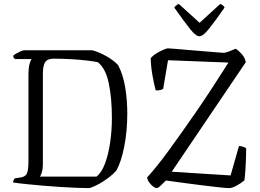

<svg xmlns="http://www.w3.org/2000/svg" viewBox="-20 -965 1333 985"><path d="M439 0Q413 0 373 -1.5Q333 -3 286.5 -6Q240 -9 194.5 -13Q149 -17 110 -21Q71 -25 47 -29Q47 -35 50 -41Q53 -47 56 -50L82 -54Q109 -57 117.5 -74Q126 -91 126 -140V-585Q126 -617 131.5 -636.5Q137 -656 142 -662H57Q54 -664 51 -668Q48 -672 48 -679Q52 -684 63.5 -690.5Q75 -697 86.5 -702Q98 -707 103 -707H454Q488 -698 526 -676.5Q564 -655 586 -631Q612 -581 622.5 -516Q633 -451 633 -383Q633 -292 617.5 -213.5Q602 -135 577 -90Q552 -62 512 -36Q472 -10 439 0ZM185 -59H475Q501 -79 518.5 -125.5Q536 -172 545 -233.5Q554 -295 554 -360Q554 -462 538 -538Q522 -614 482 -646Q463 -650 425.5 -654.5Q388 -659 343 -661.5Q298 -664 255 -664Q222 -664 211 -645Q200 -626 200 -588V-121Q200 -99 195 -82.5Q190 -66 185 -59ZM784 0Q776 0 764.5 -9Q753 -18 744.5 -30.5Q736 -43 735 -55Q782 -106 845 -192Q908 -278 993 -401Q1032 -458 1072 -519.5Q1112 -581 1152 -644L842 -656L817 -509Q813 -506 803.5 -503.5Q794 -501 779 -501Q771 -529 762.5 -576.5Q754 -624 753 -666Q763 -679 781.5 -690.5Q800 -702 817.5 -709.5Q835 -717 841 -717Q848 -717 877.5 -714.5Q907 -712 947 -708.5Q987 -705 1026.5 -702Q1066 -699 1093.5 -696.5Q1121 -694 1125 -694Q1137 -694 1156 -701.5Q1175 -709 1189 -715Q1204 -706 1220 -688Q1236 -670 1241 -646L861 -84L1163 -65L1206 -216Q1221 -215 1230.5 -211Q1240 -207 1243 -204Q1243 -182 1242 -152.5Q1241 -123 1239 -93Q1237 -63 1234 -40Q1217 -25 1193.5 -12.5Q1170 0 1156 0Q1143 0 1109 -3.5Q1075 -7 1031.5 -12.5Q988 -18 945.5 -23.5Q903 -29 871.5 -33.5Q840 -38 831 -39Q814 -22 802.5 -11Q791 0 784 0ZM1003 -779Q985 -779 956.5 -814.5Q928 -850 874 -926Q876 -930 882 -935.5Q888 -941 897 -945L1004 -848L1110 -945Q1128 -937 1132 -926Q1078 -849 1049.5 -814Q1021 -779 1003 -779Z"/></svg>

Font: Texturina 72pt Light
Style: Regular
Weight: 300
Designer: Guillermo Torres Carreño
Foundry: Omnibus-Type
Version: Version 1.002; ttfautohint (v1.8.3)